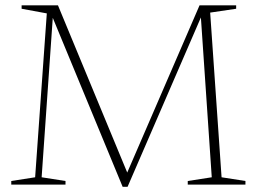

<svg xmlns="http://www.w3.org/2000/svg" viewBox="-20 -696 968 724"><path d="M815.5 -27.5 905.5 -13.5V0H688V-13.5L778.5 -27.5L736.5 -645.5L743.5 -644L461 8.5H442.5L173.5 -642L180 -643L137 -27.5L227 -13.5V0H22.5V-13.5L112.5 -27.5L156.5 -645.5L61.5 -663V-676H198.5L465.5 -31.5L454 -32L732.5 -676H870.5V-663L772.5 -648.5Z"/></svg>

Font: Newsreader 16pt 16pt ExtraLight
Style: Regular
Weight: 250
Version: Version 1.003